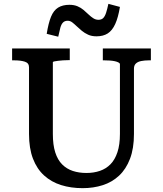

<svg xmlns="http://www.w3.org/2000/svg" viewBox="-20 -962 848 999"><path d="M255 -265Q255 -208 267.5 -169Q280 -130 303.5 -106.5Q327 -83 359 -72.5Q391 -62 430 -62Q468 -62 500 -73Q532 -84 555 -107.5Q578 -131 591 -170Q604 -209 604 -265V-628Q604 -633 596.5 -637Q589 -641 577.5 -643.5Q566 -646 552 -647Q538 -648 524 -648H515V-710H765V-648H754Q733 -648 715 -644.5Q697 -641 687 -631.5Q677 -622 677 -605V-265Q677 -190 656.5 -136Q636 -82 599.5 -48Q563 -14 514.5 1.5Q466 17 410 17Q349 17 298 1Q247 -15 209.5 -49Q172 -83 151.5 -136.5Q131 -190 131 -265V-612Q131 -634 109.5 -641Q88 -648 54 -648H43V-710H343V-649H334Q321 -649 307 -648Q293 -647 281.5 -645.5Q270 -644 262.5 -642.5Q255 -641 255 -638ZM482 -773Q457 -773 438.5 -781.5Q420 -790 405.5 -802Q391 -814 379 -825.5Q367 -837 356 -845.5Q345 -854 332 -854Q317 -854 308 -845Q299 -836 294 -818Q289 -800 283 -771L223 -786Q232 -842 245.5 -875Q259 -908 282.5 -922.5Q306 -937 341 -937Q365 -937 383 -929.5Q401 -922 415 -910Q429 -898 441 -886.5Q453 -875 465.5 -867Q478 -859 492 -859Q508 -859 517 -868Q526 -877 532 -895.5Q538 -914 544 -942L604 -926Q595 -871 579.5 -837Q564 -803 540.5 -788Q517 -773 482 -773Z"/></svg>

Font: Roboto Serif 20pt Medium
Style: Regular
Weight: 500
Version: Version 1.008